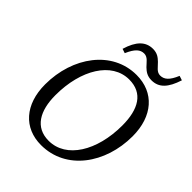

<svg xmlns="http://www.w3.org/2000/svg" viewBox="-242 -996 1143 1143"><g transform="rotate(45 330.0 -424.5)"><path d="M304.8 14.1C514.6 14.1 653.6 -179 653.6 -408.8C653.6 -576.9 560.3 -683.8 412.2 -683.8C207.4 -683.8 66.4 -490.6 66.4 -259C66.4 -89.5 160.8 14.1 304.8 14.1ZM318.8 -36.1C205.7 -36.1 155.2 -125.4 155.2 -257.2C155.2 -471.2 254.1 -633.6 400.3 -633.6C515.3 -633.6 564.8 -547.2 564.8 -410.6C564.8 -197.6 465.9 -36.1 318.8 -36.1ZM243 -734.6 270.3 -725.4C296.2 -785.2 321.1 -806.1 354 -806.1C384 -806.1 400 -778.3 421 -757.4C440 -739.5 460.1 -723.5 497 -723.5C558.9 -723.5 597.2 -764.4 625.2 -851.7L596.9 -860.9C571.9 -801.1 547 -780.2 513.2 -780.2C483.3 -780.2 468.2 -808 446.3 -828.8C427.3 -846.8 408.2 -862.8 371.2 -862.8C310.3 -862.8 269 -821.8 243 -734.6Z"/></g></svg>

Font: Source Serif Variable
Style: Italic
Weight: 389
Italic angle: -12°
Designer: Frank Grießhammer
Foundry: Adobe Systems Incorporated
Version: Version 3.001;hotconv 1.0.111;makeotfexe 2.5.65597